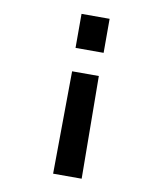

<svg xmlns="http://www.w3.org/2000/svg" viewBox="-80 -563 690 828"><g transform="rotate(10 265.0 -149.0)"><path d="M333 -499H210V-350H333ZM330 -248H213L209 201H334Z"/></g></svg>

Font: TitilliumText22L
Style: 800 wt
Weight: 800
Designer: Campivisivi
Foundry: Campivisivi
Version: 1.000